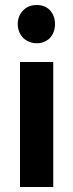

<svg xmlns="http://www.w3.org/2000/svg" viewBox="-20 -748 293 768"><path d="M127 -575Q97 -575 74 -595Q51 -618 51 -652Q51 -685 74 -708Q95 -728 127 -728Q158 -728 178 -709Q200 -686 200 -652Q200 -617 178 -594Q156 -575 127 -575ZM60 0V-500H193V0Z"/></svg>

Font: Arsenal
Style: Bold
Weight: 700
Designer: Andrij Shevchenko
Foundry: Stairsfor
Version: Version 2.001;PS 002.001;hotconv 1.0.88;makeotf.lib2.5.64775